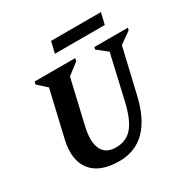

<svg xmlns="http://www.w3.org/2000/svg" viewBox="-193 -1031 1190 1217"><g transform="rotate(-30 402.5 -422.5)"><path d="M105 -278 183 -612 118 -671 123 -690H419L415 -669L333 -606L259 -289Q234 -183 260.5 -126.5Q287 -70 362 -70Q437 -70 481.5 -121Q526 -172 554 -289L629 -616L556 -674L560 -690H805L801 -673L717 -613L641 -289Q571 16 337 16Q195 16 134 -61.5Q73 -139 105 -278ZM322 -778 342 -861H707L687 -778Z"/></g></svg>

Font: Platypi SemiBold
Style: Italic
Weight: 600
Italic angle: -13°
Designer: David Sargent
Foundry: Bolt Cutter Type
Version: Version 1.200; ttfautohint (v1.8.4.7-5d5b)